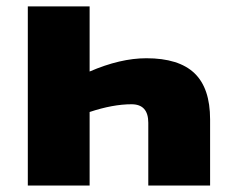

<svg xmlns="http://www.w3.org/2000/svg" viewBox="-20 -573 711 593"><path d="M438 0V-193.8Q438 -251 386.2 -251Q328.6 -251 256.8 -227.1V0H65.9V-553.2H256.8V-352.1Q351.6 -393.1 432.1 -393.1Q532.2 -393.1 580.6 -346.9Q628.9 -300.8 628.9 -204.1V0Z"/></svg>

Font: Open Sans ExtBd
Style: Bold
Weight: 800
Foundry: Ascender Corporation
Version: Version 1.10